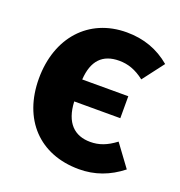

<svg xmlns="http://www.w3.org/2000/svg" viewBox="-108 -640 701 748"><g transform="rotate(20 243.0 -265.5)"><path d="M304 -98C239 -98 196 -137 192 -225H383V-316H192C197 -395 234 -434 303 -434C339 -434 372 -423 408 -395L475 -483C424 -526 364 -548 293 -548C135 -548 32 -431 32 -262C32 -94 134 17 299 17C364 17 422 -4 475 -46L408 -137C371 -109 340 -98 304 -98Z"/></g></svg>

Font: Fira Sans
Style: Bold
Weight: 700
Designer: Carrois Corporate & Edenspiekermann AG
Foundry: Carrois Corporate GbR & Edenspiekermann AG
Version: Version 4.203